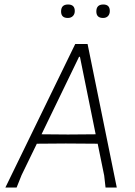

<svg xmlns="http://www.w3.org/2000/svg" viewBox="-20 -835 602 855"><path d="M283 -815Q313 -815 313 -786Q313 -772 304.5 -763.5Q296 -755 282 -755Q252 -755 252 -784Q252 -815 283 -815ZM440 -815Q469 -815 469 -786Q469 -772 461 -763.5Q453 -755 439 -755Q409 -755 409 -784Q409 -815 440 -815ZM370 -639 500 0H450L444 -53L415 -195L273 -196L144 -195L76 -55L54 0H4L315 -639ZM332 -582 165 -237 283 -236 406 -237 336 -582Z"/></svg>

Font: Alegreya Sans Light
Style: Italic
Weight: 300
Italic angle: -7°
Designer: Juan Pablo del Peral
Foundry: Huerta Tipografica
Version: Version 2.007